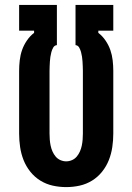

<svg xmlns="http://www.w3.org/2000/svg" viewBox="-20 -755 540 783"><path d="M250 8Q222 8 195 2Q168 -4 144.5 -18.5Q121 -33 103.5 -55Q86 -77 76 -102.5Q66 -128 62 -155.5Q58 -183 58 -210V-466Q58 -487 60.5 -509Q63 -531 70 -551Q77 -571 89.5 -589.5Q102 -608 119 -621V-630H58V-735H212V-571Q202 -570 197 -561Q192 -552 189.5 -542.5Q187 -533 185.5 -523.5Q184 -514 183.5 -504.5Q183 -495 182.5 -485Q182 -475 182 -466V-210Q182 -198 183 -185.5Q184 -173 186.5 -161Q189 -149 194 -137.5Q199 -126 207 -116.5Q215 -107 226.5 -102Q238 -97 250 -97Q262 -97 273.5 -102Q285 -107 293 -116.5Q301 -126 306 -137.5Q311 -149 313.5 -161Q316 -173 317 -185.5Q318 -198 318 -210V-466Q318 -475 317.5 -485Q317 -495 316.5 -504.5Q316 -514 314.5 -523.5Q313 -533 310.5 -542.5Q308 -552 303 -561Q298 -570 288 -571V-735H442V-630H381V-621Q398 -608 410.5 -589.5Q423 -571 430 -551Q437 -531 439.5 -509Q442 -487 442 -466V-210Q442 -183 438 -155.5Q434 -128 424 -102.5Q414 -77 396.5 -55Q379 -33 355.5 -18.5Q332 -4 305 2Q278 8 250 8Z"/></svg>

Font: Iosevka Term Curly Extrabold
Style: Regular
Weight: 800
Designer: Belleve Invis
Foundry: Belleve Invis
Version: Version 32.3.0